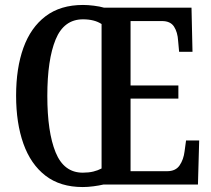

<svg xmlns="http://www.w3.org/2000/svg" viewBox="-20 -745 852 775"><path d="M314 10Q223 10 163.5 -36Q104 -82 74.5 -165Q45 -248 45 -359Q45 -470 74.5 -552Q104 -634 164 -679.5Q224 -725 315 -725Q335 -725 359 -722Q383 -719 400 -714H753L757 -536H703L699 -580Q697 -615 682.5 -637.5Q668 -660 634 -660H507V-400H700V-347H507V-54H655Q689 -54 705 -77.5Q721 -101 725 -134L731 -178H784L779 0H397Q380 4 357 7Q334 10 314 10ZM314 -48Q338 -48 356.5 -52.5Q375 -57 390 -65V-648Q361 -667 315 -667Q238 -667 204.5 -585.5Q171 -504 171 -358Q171 -212 204.5 -130Q238 -48 314 -48Z"/></svg>

Font: Noto Serif Tamil ExtraCondensed SemiBold
Style: Italic
Weight: 600
Width: 2
Italic angle: -12°
Designer: Indian Type Foundry, Tom Grace, and the Monotype Design Team
Foundry: Monotype Imaging Inc.
Version: Version 2.003; ttfautohint (v1.8.4.7-5d5b)